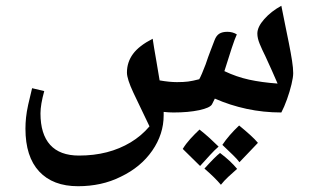

<svg xmlns="http://www.w3.org/2000/svg" viewBox="-20 -389 1085 664"><path d="M250 255Q163 255 115.5 204Q68 153 68 56Q68 38 70 18Q72 -2 77.5 -27Q83 -52 91 -84L133 -74Q120 -27 120 3Q120 75 153.5 112Q187 149 253 149Q305 149 349.5 137.5Q394 126 431.5 103.5Q469 81 497 48Q464 -20 441.5 -68Q419 -116 419 -138Q419 -174 440 -202.5Q461 -231 508 -255Q510 -242 513 -223Q516 -204 521 -176.5Q526 -149 532 -111Q549 -108 564 -106.5Q579 -105 592 -105Q615 -105 630.5 -107Q646 -109 669 -115Q677 -129 691 -166Q700 -193 708 -213.5Q716 -234 722 -250Q728 -266 738.5 -272.5Q749 -279 766 -279Q785 -279 799 -270Q792 -255 781 -221.5Q770 -188 756 -143Q798 -123 841.5 -113.5Q885 -104 940 -100Q931 -121 920.5 -144.5Q910 -168 898 -194Q886 -218 878 -237.5Q870 -257 870 -273Q870 -296 894 -323Q918 -350 953 -369Q959 -338 966 -304Q973 -270 979 -240Q986 -205 990 -179Q994 -153 994 -136Q994 -122 988 -97Q982 -72 972.5 -45.5Q963 -19 953 0Q891 0 833 -12.5Q775 -25 723 -48L713 -28Q706 -16 669 -8Q650 -4 628 -2Q606 0 580 0Q572 0 563.5 -0.5Q555 -1 546 -2V10Q546 75 506.5 132Q467 189 398 222Q364 239 327 247Q290 255 250 255ZM807 45Q829 63 845.5 78Q862 93 872 105Q858 120 841.5 137Q825 154 808 172Q801 162 786 147.5Q771 133 749 112Q771 79 807 45ZM670 59Q689 74 705.5 89Q722 104 736 118Q722 130 706.5 147Q691 164 672 185Q657 170 642 155.5Q627 141 612 126Q623 108 638 91.5Q653 75 670 59ZM741 140Q778 168 800 195Q784 209 769.5 222.5Q755 236 744 250Q723 225 687 194Q706 173 719.5 159.5Q733 146 741 140Z"/></svg>

Font: Noto Naskh Arabic SemiBold
Style: Regular
Weight: 600
Designer: Monotype Design Team, David Williams, Mohamad Dakak and Nizar Qandah
Foundry: Monotype Imaging Inc.
Version: Version 2.016